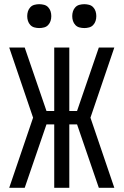

<svg xmlns="http://www.w3.org/2000/svg" viewBox="-20 -897 590 917"><path d="M98 0H24L138 -335L24 -670H98L202 -367H239V-670H311V-367H348L452 -670H526L412 -335L526 0H452L348 -303H311V0H239V-303H202ZM383 -763Q371 -763 359.5 -766Q348 -769 340 -777.5Q332 -786 328.5 -797Q325 -808 325 -820Q325 -832 328.5 -843Q332 -854 340 -862.5Q348 -871 359.5 -874Q371 -877 383 -877Q394 -877 405.5 -874Q417 -871 425 -862.5Q433 -854 436.5 -843Q440 -832 440 -820Q440 -808 436.5 -797Q433 -786 425 -777.5Q417 -769 405.5 -766Q394 -763 383 -763ZM167 -763Q156 -763 144.5 -766Q133 -769 125 -777.5Q117 -786 113.5 -797Q110 -808 110 -820Q110 -832 113.5 -843Q117 -854 125 -862.5Q133 -871 144.5 -874Q156 -877 167 -877Q179 -877 190.5 -874Q202 -871 210 -862.5Q218 -854 221.5 -843Q225 -832 225 -820Q225 -808 221.5 -797Q218 -786 210 -777.5Q202 -769 190.5 -766Q179 -763 167 -763Z"/></svg>

Font: Lode
Style: Regular
Weight: 400
Monospace: yes
Designer: Belleve Invis
Foundry: Belleve Invis
Version: Version 29.2.0; ttfautohint (v1.8.3)